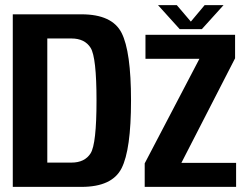

<svg xmlns="http://www.w3.org/2000/svg" viewBox="-20 -731 976 751"><path d="M30 0V-675H298.5Q418.5 -675 455.5 -602.5Q492.5 -530 492.5 -337.8Q492.5 -145.5 455.5 -72.8Q418.5 0 298.5 0ZM165 -95H259.5Q311.5 -95 334.5 -131.5Q357.5 -168 357.5 -338Q357.5 -507 334.5 -543.8Q311.5 -580.5 259.5 -580.5H165ZM546 0V-92L760 -501H549V-595H899.5V-503L689.5 -94H903.5V0ZM683 -617 598 -711H671.5L726.5 -646.5L780.5 -711H854.5L769.5 -617Z"/></svg>

Font: Anybody SemiBold
Style: Regular
Weight: 600
Designer: Tyler Finck
Foundry: Etcetera Type Company
Version: Version 1.010; ttfautohint (v1.8.3) -l 8 -r 50 -G 200 -x 14 